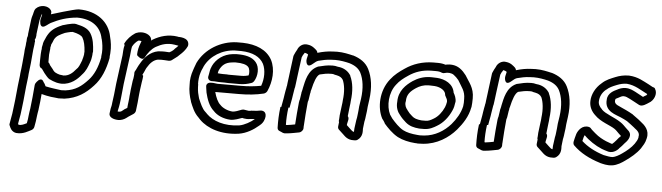

<svg xmlns="http://www.w3.org/2000/svg" viewBox="-48 -818 3971 1151"><g transform="rotate(5 1937.5 -242.5)"><path d="M95 -455V-449L94 -441C88 -428 91 -418 89 -406L88 -402C88 -397 88 -393 87 -386L83 -358C83 -355 83 -349 82 -341V-340C78 -299 75 -256 69 -215V-213C69 -205 67 -195 66 -184C58 -125 55 -67 47 -10L42 30C39 51 34 70 31 93C30 97 33 103 35 107C37 111 45 138 75 143H77C117 147 149 125 164 118C173 114 180 105 181 96C185 74 189 54 191 29C193 17 194 5 197 -8V-10C201 -42 205 -72 207 -103C225 -98 243 -94 264 -91C280 -89 298 -88 310 -86H314C324 -86 332 -87 335 -87H344C422 -97 472 -133 516 -181C558 -225 581 -285 594 -352V-354C595 -358 594 -362 594 -363C595 -370 596 -379 596 -382V-384C599 -421 593 -454 586 -481C570 -568 496 -628 386 -628H384C355 -626 221 -584 221 -584L222 -593C223 -598 221 -605 218 -609C201 -634 154 -638 127 -610C124 -607 122 -602 120 -598C118 -589 116 -583 115 -580V-578C113 -570 108 -558 106 -543ZM138 -425C141 -429 142 -432 143 -436L144 -442C145 -446 146 -455 145 -458L156 -543C157 -549 161 -561 164 -573L165 -578H169C167 -567 164 -560 162 -550L161 -543C161 -541 160 -537 162 -527C162 -527 165 -488 201 -516C210 -523 219 -529 224 -532C271 -556 318 -573 380 -578C471 -578 524 -532 536 -465C536 -464 537 -464 537 -464C543 -441 548 -409 546 -381C545 -372 545 -367 544 -362C543 -358 544 -354 544 -353C532 -291 511 -245 481 -213C442 -171 408 -145 346 -137H342C334 -137 326 -136 322 -136C286 -141 259 -144 227 -151C224 -154 223 -163 212 -176C212 -176 200 -209 171 -173C166 -167 162 -161 161 -152C157 -105 153 -57 147 -11C144 5 143 17 141 31C140 49 137 63 134 79C116 88 103 94 88 93C83 92 86 94 82 86C84 69 89 52 92 30L97 -10C105 -69 108 -127 116 -184C117 -195 119 -205 119 -216C125 -260 129 -302 132 -342C133 -350 134 -358 134 -364L137 -386C138 -392 139 -401 139 -408L140 -411C141 -415 138 -422 138 -425ZM184 -379C184 -377 185 -374 184 -369C184 -368 183 -367 183 -366C183 -359 182 -351 181 -341V-339C180 -318 180 -295 180 -275C181 -265 186 -258 195 -255C196 -254 197 -252 198 -251C209 -234 218 -223 227 -213C231 -209 237 -201 247 -195H248C260 -189 274 -183 290 -179C292 -179 294 -178 295 -178C297 -178 307 -175 322 -175C376 -176 414 -210 438 -240C462 -265 470 -291 478 -312C485 -330 488 -345 489 -356L490 -365V-371L492 -384C490 -421 486 -460 466 -492C447 -522 411 -531 384 -537C380 -538 376 -540 368 -540C367 -540 358 -539 356 -539H354C352 -539 350 -538 349 -538C335 -535 318 -532 301 -526H299C271 -514 233 -498 211 -458C202 -443 198 -428 194 -422C194 -421 193 -421 193 -420C189 -411 189 -405 188 -401V-398C187 -396 186 -393 186 -391ZM235 -387C237 -391 238 -399 238 -401L239 -405C247 -419 250 -432 254 -438C266 -458 283 -466 314 -480C323 -483 336 -486 350 -489H352C354 -489 356 -489 360 -490C362 -490 361 -490 365 -489C392 -483 414 -474 421 -462C433 -442 439 -413 441 -377C440 -373 440 -368 440 -362L439 -356C439 -353 434 -333 432 -328V-326C420 -296 415 -281 401 -269C381 -244 359 -226 328 -225C324 -225 319 -227 305 -228C296 -230 286 -234 277 -239C274 -241 271 -243 266 -249C258 -262 247 -272 242 -280C240 -283 239 -289 231 -296V-342C232 -351 233 -358 234 -370C235 -374 235 -378 235 -387Z M678 -442C670 -413 672 -394 670 -377L647 -204C645 -180 643 -161 640 -137C637 -118 635 -100 633 -85V-83C633 -77 630 -64 627 -52L623 -23C620 1 652 12 678 12C696 12 713 5 725 -4L737 -13C747 -19 757 -26 766 -32C772 -36 778 -44 779 -52C781 -69 783 -87 785 -102C786 -113 787 -123 788 -136C790 -151 790 -163 792 -175L799 -226C802 -239 803 -253 804 -262C804 -264 805 -267 799 -269L800 -273C810 -290 816 -310 821 -316C821 -317 823 -318 823 -319C837 -343 857 -364 883 -369C912 -372 934 -368 950 -368C956 -368 963 -370 969 -375C972 -378 979 -382 985 -387C996 -394 1004 -402 1012 -410C1027 -423 1045 -442 1055 -464C1057 -468 1057 -473 1057 -477C1055 -519 997 -515 991 -516L990 -517C932 -526 883 -510 842 -486C838 -483 836 -482 832 -479C834 -485 832 -491 829 -497C816 -520 776 -532 740 -517C739 -516 735 -515 734 -514C710 -498 688 -476 674 -447C674 -446 673 -444 673 -442ZM722 -433C730 -449 742 -462 756 -472C762 -474 769 -473 776 -471C768 -451 761 -432 758 -408C756 -396 757 -387 757 -385C757 -385 790 -349 804 -376C818 -402 838 -429 864 -444C898 -463 932 -474 975 -467C985 -465 993 -464 999 -463C993 -456 988 -451 981 -445C976 -438 968 -431 962 -427C958 -424 951 -421 948 -419C934 -420 911 -422 883 -419H881C830 -410 798 -370 781 -341C765 -316 759 -297 755 -292C750 -286 749 -277 750 -271C750 -269 749 -261 749 -259C748 -249 747 -241 744 -229L737 -175C735 -157 735 -147 733 -135V-133C733 -125 731 -113 730 -102C728 -90 727 -76 726 -65C719 -61 713 -57 708 -54C707 -54 706 -52 706 -52L693 -42C692 -41 684 -38 680 -38C677 -38 673 -38 670 -39L672 -49C674 -60 678 -74 679 -86C682 -105 683 -120 685 -137C688 -161 690 -184 692 -206L715 -377C718 -401 718 -415 722 -433Z M1086 -236C1085 -202 1093 -165 1103 -137V-135C1115 -106 1128 -71 1156 -45C1159 -43 1160 -39 1168 -32C1216 16 1301 46 1405 31C1451 24 1493 -2 1523 -28C1529 -33 1540 -41 1548 -57C1567 -97 1553 -127 1512 -117C1499 -114 1490 -115 1467 -113C1466 -113 1465 -112 1464 -112C1453 -110 1453 -111 1439 -113L1427 -115C1423 -116 1416 -116 1411 -114C1393 -107 1371 -98 1356 -98C1325 -100 1295 -115 1281 -131C1264 -145 1251 -175 1243 -206H1386C1439 -206 1489 -211 1534 -222C1541 -224 1550 -230 1554 -239C1580 -297 1588 -370 1559 -427C1527 -486 1461 -512 1383 -514H1346C1250 -511 1157 -456 1115 -369C1115 -368 1114 -367 1114 -366C1111 -359 1108 -350 1104 -339L1099 -324C1089 -296 1084 -265 1086 -236ZM1136 -245C1135 -264 1138 -294 1145 -314L1150 -329C1153 -337 1158 -344 1161 -354C1193 -418 1263 -461 1340 -464H1377C1446 -462 1491 -440 1513 -399C1531 -362 1530 -310 1514 -267C1477 -260 1437 -256 1393 -256H1252C1245 -256 1241 -258 1227 -259H1215C1215 -259 1178 -262 1187 -225C1188 -220 1189 -210 1191 -198C1200 -161 1214 -118 1244 -92C1267 -66 1306 -50 1347 -48H1348C1373 -48 1400 -59 1417 -65L1424 -64C1425 -64 1425 -63 1425 -63C1438 -61 1451 -60 1467 -63C1479 -64 1486 -64 1494 -65C1472 -46 1434 -24 1404 -19C1314 -6 1244 -32 1206 -70C1203 -73 1201 -76 1193 -83C1175 -99 1163 -128 1150 -158C1147 -167 1147 -170 1145 -177C1139 -196 1137 -220 1137 -243C1137 -244 1136 -244 1136 -245ZM1193 -294C1191 -279 1203 -269 1214 -269H1233C1247 -268 1258 -267 1273 -267H1291C1302 -266 1308 -266 1316 -266H1384C1410 -266 1433 -271 1455 -279C1461 -281 1465 -285 1469 -290C1490 -323 1494 -376 1468 -406C1443 -436 1400 -443 1357 -443H1349C1343 -442 1335 -442 1327 -441C1274 -435 1230 -404 1208 -357V-355C1202 -346 1197 -320 1196 -309C1194 -302 1194 -298 1193 -294ZM1248 -319C1249 -324 1250 -330 1251 -333C1251 -334 1253 -336 1253 -338C1268 -369 1288 -387 1327 -391H1328C1331 -392 1336 -392 1347 -393H1350C1389 -393 1416 -386 1427 -372C1435 -363 1439 -339 1433 -322C1422 -319 1407 -316 1391 -316H1323C1315 -316 1309 -316 1303 -317H1280C1268 -317 1261 -318 1248 -319Z M1640 -151C1634 -105 1633 -64 1634 -26C1634 -18 1638 -10 1646 -7L1660 -1C1665 2 1676 7 1690 4C1715 2 1747 -5 1764 -8C1777 -10 1789 -23 1789 -36C1789 -44 1789 -51 1790 -56V-58C1793 -101 1795 -142 1800 -187L1801 -196C1803 -200 1805 -208 1805 -211C1806 -220 1808 -231 1810 -244V-245C1811 -247 1812 -250 1812 -252L1813 -262C1813 -264 1814 -263 1816 -272C1826 -317 1839 -355 1857 -365C1881 -371 1902 -375 1926 -375C1934 -375 1937 -375 1944 -373L1945 -372L1960 -369C1979 -365 1990 -358 1998 -345C2010 -318 2016 -275 2009 -222V-220C2009 -212 2007 -202 2006 -193C2003 -170 2001 -149 1998 -129V-125C1998 -120 1998 -115 1997 -108C1996 -101 1995 -96 1998 -91L1995 -65C1994 -58 1996 -51 2001 -46L2029 -20C2039 -11 2057 12 2095 10H2103C2108 10 2114 8 2118 5C2150 -17 2144 -53 2144 -63L2149 -106C2151 -113 2152 -122 2153 -127L2155 -143C2158 -162 2160 -179 2161 -197L2167 -241C2177 -315 2168 -375 2144 -423C2125 -461 2090 -483 2048 -496H2046C2020 -502 1988 -510 1950 -510C1939 -510 1932 -509 1925 -509C1893 -508 1863 -502 1836 -494C1836 -494 1835 -494 1832 -493C1832 -498 1829 -504 1825 -508C1815 -517 1798 -534 1771 -537C1743 -543 1718 -524 1710 -501C1704 -491 1698 -479 1693 -467C1693 -465 1691 -463 1691 -461L1680 -376C1676 -348 1674 -324 1670 -298L1668 -280L1666 -273V-270C1664 -258 1660 -243 1658 -226L1655 -206C1653 -190 1648 -171 1645 -151ZM1695 -151C1697 -167 1702 -186 1705 -206L1708 -226C1710 -238 1713 -254 1715 -269L1717 -276L1720 -298C1724 -326 1726 -350 1730 -376L1741 -458C1745 -468 1749 -476 1754 -482C1755 -484 1757 -486 1757 -487C1763 -486 1772 -483 1778 -478C1776 -467 1774 -460 1772 -452L1771 -443C1771 -443 1771 -390 1811 -425C1823 -436 1835 -444 1840 -445C1841 -445 1841 -446 1842 -446C1864 -452 1893 -458 1918 -459C1929 -459 1936 -460 1943 -460C1974 -460 2005 -454 2029 -448C2065 -437 2086 -421 2099 -397C2118 -359 2126 -307 2117 -241L2110 -195C2109 -177 2107 -160 2105 -143L2103 -127C2102 -121 2101 -115 2100 -112L2093 -61C2092 -53 2093 -45 2092 -40C2083 -41 2078 -47 2066 -58L2046 -77L2047 -85C2049 -95 2051 -101 2052 -108C2053 -114 2054 -123 2047 -131C2050 -153 2051 -172 2054 -193C2055 -202 2057 -212 2057 -223C2065 -283 2059 -334 2041 -372V-374C2027 -397 2005 -413 1975 -419L1960 -421C1950 -424 1942 -425 1930 -425C1897 -425 1872 -418 1847 -412C1845 -412 1842 -411 1841 -410C1784 -384 1774 -319 1764 -274V-273C1764 -271 1763 -268 1762 -263L1760 -255C1758 -250 1758 -246 1758 -244C1757 -235 1755 -224 1753 -211L1752 -205C1752 -203 1750 -201 1750 -199L1748 -187C1743 -141 1740 -99 1737 -54C1719 -51 1702 -47 1688 -46H1685L1682 -47C1681 -79 1683 -114 1688 -151Z M2280 -372C2222 -299 2221 -197 2254 -134C2261 -126 2267 -116 2271 -109C2272 -108 2271 -107 2272 -106C2294 -81 2321 -52 2357 -32C2388 -16 2425 -8 2463 -5H2470C2472 -5 2474 -4 2476 -4H2486C2496 -4 2503 -5 2508 -5H2510C2594 -11 2661 -55 2707 -108C2740 -147 2770 -192 2780 -247L2781 -249C2783 -266 2784 -283 2784 -302C2785 -367 2750 -400 2731 -434C2731 -435 2730 -436 2729 -437C2718 -451 2707 -464 2691 -475C2665 -493 2634 -496 2603 -489C2592 -493 2576 -496 2558 -496H2528C2465 -495 2408 -476 2362 -444C2332 -424 2303 -402 2280 -372ZM2319 -344C2337 -368 2357 -384 2387 -404C2425 -430 2468 -445 2521 -446H2551C2567 -446 2575 -444 2587 -439C2592 -437 2598 -437 2603 -439C2621 -445 2644 -443 2658 -433C2669 -425 2679 -415 2688 -404C2712 -362 2733 -343 2733 -295V-294C2734 -279 2733 -263 2731 -250C2722 -209 2699 -171 2671 -138C2632 -94 2578 -60 2513 -55C2503 -55 2498 -54 2492 -54H2485C2479 -55 2473 -55 2472 -55C2437 -58 2408 -64 2385 -76C2359 -90 2334 -117 2314 -140C2308 -149 2302 -157 2299 -162C2274 -212 2278 -293 2319 -344ZM2335 -244C2331 -208 2344 -181 2359 -164C2371 -148 2383 -136 2397 -124C2421 -103 2448 -97 2480 -94H2508C2542 -94 2567 -109 2585 -120C2623 -142 2652 -180 2669 -219C2677 -236 2680 -252 2682 -269L2683 -271C2684 -295 2674 -314 2667 -326C2659 -379 2608 -403 2560 -406H2558C2550 -406 2541 -407 2529 -407H2518C2478 -406 2445 -393 2416 -374C2378 -348 2335 -309 2335 -244ZM2385 -246 2386 -250C2386 -291 2407 -312 2440 -334C2460 -347 2482 -356 2511 -357H2522C2530 -357 2538 -356 2550 -356C2589 -353 2616 -332 2617 -311C2617 -307 2619 -303 2621 -300C2628 -288 2632 -281 2632 -268C2630 -256 2627 -244 2623 -235C2609 -203 2587 -176 2563 -162C2545 -151 2532 -144 2514 -144H2489C2461 -147 2445 -152 2432 -164C2418 -176 2411 -183 2401 -197L2400 -199C2390 -210 2382 -227 2385 -246Z M2835 -151C2829 -105 2828 -64 2829 -26C2829 -18 2833 -10 2841 -7L2855 -1C2860 2 2871 7 2885 4C2910 2 2942 -5 2959 -8C2972 -10 2984 -23 2984 -36C2984 -44 2984 -51 2985 -56V-58C2988 -101 2990 -142 2995 -187L2996 -196C2998 -200 3000 -208 3000 -211C3001 -220 3003 -231 3005 -244V-245C3006 -247 3007 -250 3007 -252L3008 -262C3008 -264 3009 -263 3011 -272C3021 -317 3034 -355 3052 -365C3076 -371 3097 -375 3121 -375C3129 -375 3132 -375 3139 -373L3140 -372L3155 -369C3174 -365 3185 -358 3193 -345C3205 -318 3211 -275 3204 -222V-220C3204 -212 3202 -202 3201 -193C3198 -170 3196 -149 3193 -129V-125C3193 -120 3193 -115 3192 -108C3191 -101 3190 -96 3193 -91L3190 -65C3189 -58 3191 -51 3196 -46L3224 -20C3234 -11 3252 12 3290 10H3298C3303 10 3309 8 3313 5C3345 -17 3339 -53 3339 -63L3344 -106C3346 -113 3347 -122 3348 -127L3350 -143C3353 -162 3355 -179 3356 -197L3362 -241C3372 -315 3363 -375 3339 -423C3320 -461 3285 -483 3243 -496H3241C3215 -502 3183 -510 3145 -510C3134 -510 3127 -509 3120 -509C3088 -508 3058 -502 3031 -494C3031 -494 3030 -494 3027 -493C3027 -498 3024 -504 3020 -508C3010 -517 2993 -534 2966 -537C2938 -543 2913 -524 2905 -501C2899 -491 2893 -479 2888 -467C2888 -465 2886 -463 2886 -461L2875 -376C2871 -348 2869 -324 2865 -298L2863 -280L2861 -273V-270C2859 -258 2855 -243 2853 -226L2850 -206C2848 -190 2843 -171 2840 -151ZM2890 -151C2892 -167 2897 -186 2900 -206L2903 -226C2905 -238 2908 -254 2910 -269L2912 -276L2915 -298C2919 -326 2921 -350 2925 -376L2936 -458C2940 -468 2944 -476 2949 -482C2950 -484 2952 -486 2952 -487C2958 -486 2967 -483 2973 -478C2971 -467 2969 -460 2967 -452L2966 -443C2966 -443 2966 -390 3006 -425C3018 -436 3030 -444 3035 -445C3036 -445 3036 -446 3037 -446C3059 -452 3088 -458 3113 -459C3124 -459 3131 -460 3138 -460C3169 -460 3200 -454 3224 -448C3260 -437 3281 -421 3294 -397C3313 -359 3321 -307 3312 -241L3305 -195C3304 -177 3302 -160 3300 -143L3298 -127C3297 -121 3296 -115 3295 -112L3288 -61C3287 -53 3288 -45 3287 -40C3278 -41 3273 -47 3261 -58L3241 -77L3242 -85C3244 -95 3246 -101 3247 -108C3248 -114 3249 -123 3242 -131C3245 -153 3246 -172 3249 -193C3250 -202 3252 -212 3252 -223C3260 -283 3254 -334 3236 -372V-374C3222 -397 3200 -413 3170 -419L3155 -421C3145 -424 3137 -425 3125 -425C3092 -425 3067 -418 3042 -412C3040 -412 3037 -411 3036 -410C2979 -384 2969 -319 2959 -274V-273C2959 -271 2958 -268 2957 -263L2955 -255C2953 -250 2953 -246 2953 -244C2952 -235 2950 -224 2948 -211L2947 -205C2947 -203 2945 -201 2945 -199L2943 -187C2938 -141 2935 -99 2932 -54C2914 -51 2897 -47 2883 -46H2880L2877 -47C2876 -79 2878 -114 2883 -151Z M3409 -96C3408 -90 3409 -80 3414 -75C3457 -32 3514 -3 3576 16C3576 16 3577 17 3578 17C3595 21 3621 29 3651 25C3682 21 3710 2 3728 -11C3758 -32 3792 -59 3815 -92C3826 -110 3838 -126 3843 -151L3844 -155C3856 -204 3823 -233 3798 -252C3782 -266 3764 -277 3750 -288C3749 -288 3749 -290 3748 -290C3733 -299 3720 -305 3706 -312C3660 -335 3631 -338 3635 -366C3635 -367 3636 -368 3636 -369C3636 -374 3637 -375 3659 -385C3660 -385 3661 -386 3662 -387C3669 -391 3676 -394 3685 -394C3698 -394 3706 -389 3723 -381C3741 -371 3760 -362 3781 -350C3800 -340 3827 -361 3838 -368C3867 -383 3886 -425 3868 -454C3866 -459 3862 -462 3856 -463C3850 -464 3842 -471 3827 -478C3794 -494 3761 -517 3706 -520H3704C3674 -520 3647 -513 3625 -504C3599 -493 3571 -484 3545 -459C3510 -430 3489 -387 3488 -349C3486 -314 3503 -285 3524 -266C3559 -229 3618 -214 3647 -194L3648 -193C3656 -188 3664 -179 3674 -169C3680 -163 3683 -160 3689 -155C3687 -152 3680 -146 3677 -143C3667 -131 3661 -123 3651 -113L3640 -103C3630 -105 3616 -112 3603 -116C3582 -125 3558 -137 3534 -158C3523 -168 3511 -177 3505 -185C3502 -188 3499 -191 3494 -192C3453 -202 3429 -166 3421 -144C3415 -126 3412 -108 3409 -96ZM3461 -105C3464 -120 3468 -135 3472 -141C3501 -111 3544 -83 3579 -69C3580 -69 3581 -68 3581 -68C3592 -64 3606 -59 3621 -55C3655 -47 3680 -75 3683 -78V-79C3696 -91 3705 -102 3714 -113C3722 -121 3760 -157 3733 -188C3732 -189 3732 -190 3731 -190C3723 -197 3719 -201 3713 -207C3705 -215 3693 -228 3679 -237C3639 -264 3586 -278 3562 -303L3561 -305C3547 -318 3537 -334 3539 -353C3540 -377 3551 -403 3575 -423C3576 -423 3577 -424 3577 -424C3593 -439 3611 -447 3639 -458C3657 -465 3676 -470 3697 -470C3747 -466 3782 -440 3824 -419C3822 -415 3820 -412 3820 -412C3819 -412 3819 -411 3818 -411C3810 -407 3803 -402 3800 -400C3780 -411 3766 -418 3752 -426C3751 -426 3750 -427 3750 -427C3737 -433 3719 -444 3692 -444C3672 -444 3654 -437 3642 -430C3625 -422 3586 -405 3585 -365C3577 -292 3651 -279 3678 -266C3692 -259 3706 -254 3717 -247C3734 -234 3749 -224 3762 -213C3763 -213 3764 -211 3764 -211C3789 -193 3799 -180 3794 -159V-154C3790 -138 3785 -132 3775 -116C3758 -92 3732 -70 3704 -51C3689 -40 3665 -27 3651 -25C3637 -23 3615 -28 3595 -32C3541 -49 3496 -73 3461 -105Z"/></g></svg>

Font: Hussar Pisanka
Style: OutKur
Weight: 400
Designer: Robert Jablonski
Foundry: Cannot Into Space Fonts
Version: Version 1.070